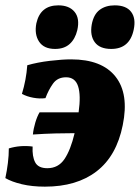

<svg xmlns="http://www.w3.org/2000/svg" viewBox="-21 -689 523 718"><path d="M147 9Q99 9 61 0Q23 -9 -1 -23Q5 -51 8.5 -79.5Q12 -108 12 -134Q55 -147 101 -141Q99 -104 110.5 -82Q122 -60 156 -60Q197 -60 220 -94Q243 -128 258 -191Q224 -191 185.5 -190Q147 -189 102 -186Q104 -207 111 -230.5Q118 -254 127 -269H273Q282 -333 271 -366.5Q260 -400 226 -400Q194 -400 177 -376Q160 -352 149 -322Q128 -319 103.5 -323.5Q79 -328 61 -338Q77 -390 81 -445Q119 -456 165.5 -461.5Q212 -467 245 -467Q360 -467 411 -402.5Q462 -338 438 -221Q415 -106 340.5 -48.5Q266 9 147 9ZM395 -506Q352 -506 333.5 -531Q315 -556 322 -597Q329 -635 351.5 -652Q374 -669 408 -669Q451 -669 469.5 -644.5Q488 -620 479 -578Q464 -506 395 -506ZM185 -506Q143 -506 125 -533.5Q107 -561 115 -602Q130 -669 197 -669Q238 -669 258 -644.5Q278 -620 268 -576Q260 -543 239.5 -524.5Q219 -506 185 -506Z"/></svg>

Font: Vollkorn ExtraBold
Style: Italic
Weight: 800
Italic angle: -11°
Designer: Friedrich Althausen
Foundry: Friedrich Althausen
Version: Version 5.000; ttfautohint (v1.8.3)